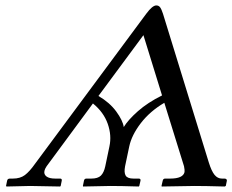

<svg xmlns="http://www.w3.org/2000/svg" viewBox="-20 -678 847 700"><path d="M570.8 -330.1 502.9 -549.8 338.9 -328.1Q379.9 -304.2 403.8 -271.5Q427.7 -238.8 431.2 -214.8Q446.8 -240.7 482.7 -272.5Q518.6 -304.2 570.8 -330.1ZM451.2 -144 436 -71.8Q431.6 -48.8 438.2 -37.8Q444.8 -26.9 466.8 -26.9H485.8Q493.7 -26.9 492.2 -19L487.8 0L485.8 2Q419.9 0 382.8 0L283.2 2L282.2 0L286.1 -19Q287.6 -26.9 294.9 -26.9H313Q336.9 -26.9 347.9 -37.8Q358.9 -48.8 363.8 -71.8L378.9 -144Q387.7 -184.1 372.8 -226.6Q357.9 -269 318.8 -300.8L149.9 -71.8Q143.1 -61.5 142.1 -55.2Q139.2 -42.5 149.4 -34.7Q159.7 -26.9 181.2 -26.9H199.2Q206.5 -26.9 205.1 -19L201.2 0L199.2 2Q112.8 0 89.8 0L3.9 2L2 0L5.9 -19Q7.3 -26.9 16.1 -26.9H26.9Q53.7 -26.9 70.8 -39.8Q87.9 -52.7 107.9 -81.1L513.2 -627.9Q535.6 -658.2 549.8 -658.2Q558.6 -658.2 563.7 -651.4Q568.8 -644.5 574.2 -627.9L741.2 -85.9Q751 -54.2 762.2 -40.5Q773.4 -26.9 789.1 -26.9H798.8Q802.7 -26.9 805.2 -24.7Q807.6 -22.5 807.1 -19L803.2 0L798.8 2Q727.1 0 689 0L569.8 2L568.8 0L573.2 -19Q574.7 -26.9 582 -26.9H600.1Q647.5 -26.9 652.8 -50.8Q653.8 -57.6 650.9 -71.8L579.1 -303.2Q526.9 -272.5 493.4 -229Q460 -185.5 451.2 -144Z"/></svg>

Font: Common Serif SemiBold
Style: Italic
Weight: 600
Italic angle: -12°
Designer: Philipp H. Poll, Khaled Hosny
Foundry: Stefan Peev, Context Ltd.
Version: Version 1.026